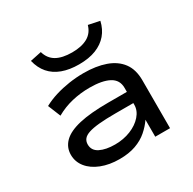

<svg xmlns="http://www.w3.org/2000/svg" viewBox="-161 -893 1075 1068"><g transform="rotate(-30 377.0 -358.5)"><path d="M313 9Q248 9 197 -11Q146 -31 117.5 -66.5Q89 -102 89 -147Q89 -195 123 -228.5Q157 -262 228.5 -278.5Q300 -295 413 -295H552V-223H419Q357 -223 314.5 -219Q272 -215 246.5 -206.5Q221 -198 210 -184Q199 -170 199 -150Q199 -111 236 -92.5Q273 -74 332 -74Q386 -74 432 -92.5Q478 -111 506 -143Q534 -175 534 -212V-321Q534 -372 490 -395.5Q446 -419 365 -419Q307 -419 252 -406Q197 -393 148 -365L115 -446Q152 -466 194.5 -479Q237 -492 283.5 -499Q330 -506 377 -506Q457 -506 516.5 -485Q576 -464 608.5 -420.5Q641 -377 641 -308V0H546V-108V-109Q525 -78 493.5 -50.5Q462 -23 417.5 -7Q373 9 313 9ZM381 -560Q320 -560 274 -577Q228 -594 199 -627.5Q170 -661 158 -711L230 -726Q243 -680 280.5 -658.5Q318 -637 381 -637Q442 -637 480.5 -658.5Q519 -680 532 -726L604 -711Q593 -663 564.5 -629.5Q536 -596 490.5 -578Q445 -560 381 -560Z"/></g></svg>

Font: Nunito Sans 7pt Expanded Medium
Style: Regular
Weight: 500
Width: 7
Designer: Vernon Adams
Foundry: Vernon Adams
Version: Version 3.101;gftools[0.9.27]